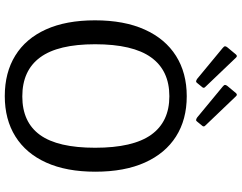

<svg xmlns="http://www.w3.org/2000/svg" viewBox="-124 -878 1012 804"><g transform="rotate(90 382.0 -476.0)"><path d="M382.3 10Q283.9 10 212.7 -34Q141.5 -77.9 103.3 -162.3Q65.1 -246.8 65.1 -367.6Q65.1 -490.1 103.9 -576.1Q142.7 -662.1 214 -707Q285.2 -752 383 -752Q480.9 -752 551.6 -707Q622.3 -662.1 660.6 -576.8Q699 -491.5 699 -369Q699 -248.2 660.8 -163.6Q622.6 -78.9 551.5 -34.5Q480.4 10 382.3 10ZM383.8 -63.4Q491.5 -63.4 545.1 -137.6Q598.7 -211.9 598.7 -368.2Q598.7 -527 544.3 -603.1Q489.8 -679.2 383 -679.2Q275.3 -679.2 220.3 -602.7Q165.3 -526.2 165.3 -368.2Q165.3 -212.7 220.4 -138Q275.4 -63.4 383.8 -63.4ZM208 -957.9Q214.6 -965.4 221.1 -958.4L344.4 -829.3Q351.4 -822.9 343.6 -815.2L328 -796.1Q324.6 -791 320.7 -791.2Q316.7 -791.3 310.5 -795.4L181.3 -902.2Q174.1 -908 173.8 -912.1Q173.6 -916.2 178 -921.8ZM369.7 -957.9Q376.4 -965.4 382.8 -958.4L506.2 -829.3Q513.1 -822.9 505.3 -815.2L489.7 -796.1Q486.4 -791 482.4 -791.2Q478.4 -791.3 472.2 -795.4L343 -902.2Q335.8 -908 335.6 -912.1Q335.4 -916.2 339.7 -921.8Z"/></g></svg>

Font: Libre Franklin Thin
Style: Regular
Weight: 100
Designer: Pablo Impallari, Rodrigo Fuenzalida, Nhung Nguyen
Foundry: Impallari Type
Version: Version 3.000